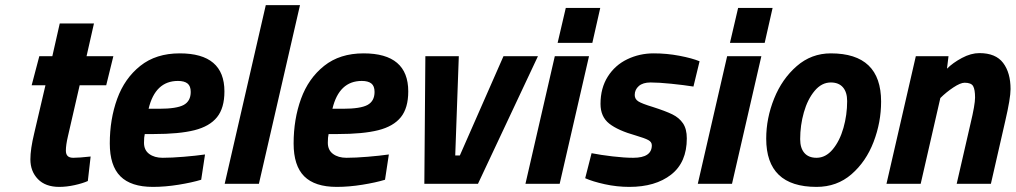

<svg xmlns="http://www.w3.org/2000/svg" viewBox="-20 -720 3978 752"><path d="M99 -96Q99 -136 114 -198L158 -386H104L134 -500H185L214 -628H348L319 -500H424L396 -386H292L246 -186Q238 -152 238 -130Q238 -116 245 -109Q252 -102 267 -102Q290 -102 335 -107L324 -11Q304 -2 272.5 5Q241 12 212 12Q158 12 128.5 -18.5Q99 -49 99 -96Z M410 -158Q410 -253 439 -333Q468 -413 529.5 -462Q591 -511 684 -511Q859 -511 859 -362Q859 -297 830 -261Q801 -225 741.5 -210Q682 -195 582 -195H547Q544 -183 544 -161Q544 -132 564.5 -117Q585 -102 617 -102Q652 -102 700 -106Q748 -110 783 -115L768 -16Q732 -5 679.5 3.5Q627 12 579 12Q493 12 451.5 -29.5Q410 -71 410 -158ZM603 -294Q672 -294 699.5 -309Q727 -324 727 -360Q727 -383 714.5 -393Q702 -403 677 -403Q588 -403 562 -294Z M1021 -700H1155L994 0H860Z M1130 -158Q1130 -253 1159 -333Q1188 -413 1249.5 -462Q1311 -511 1404 -511Q1579 -511 1579 -362Q1579 -297 1550 -261Q1521 -225 1461.5 -210Q1402 -195 1302 -195H1267Q1264 -183 1264 -161Q1264 -132 1284.5 -117Q1305 -102 1337 -102Q1372 -102 1420 -106Q1468 -110 1503 -115L1488 -16Q1452 -5 1399.5 3.5Q1347 12 1299 12Q1213 12 1171.5 -29.5Q1130 -71 1130 -158ZM1323 -294Q1392 -294 1419.5 -309Q1447 -324 1447 -360Q1447 -383 1434.5 -393Q1422 -403 1397 -403Q1308 -403 1282 -294Z M1646 -500H1777L1763 -111H1781L1952 -500H2087L1852 0H1642Z M2196 -689H2331L2300 -552H2164ZM2153 -500H2287L2172 0H2038Z M2272 -22 2297 -120Q2332 -113 2379 -107.5Q2426 -102 2460 -102Q2533 -102 2533 -151Q2533 -164 2519 -171.5Q2505 -179 2471 -189Q2400 -209 2366 -236Q2332 -263 2332 -313Q2332 -375 2360.5 -420Q2389 -465 2437 -488Q2485 -511 2540 -511Q2592 -511 2641.5 -501.5Q2691 -492 2720 -480L2696 -381Q2658 -387 2609 -392Q2560 -397 2528 -397Q2498 -397 2482 -383Q2466 -369 2466 -348Q2466 -332 2480 -323Q2494 -314 2537 -301Q2587 -285 2613.5 -272Q2640 -259 2655 -237Q2670 -215 2670 -178Q2670 -84 2608.5 -36Q2547 12 2445 12Q2396 12 2348.5 1.5Q2301 -9 2272 -22Z M2871 -689H3006L2975 -552H2839ZM2828 -500H2962L2847 0H2713Z M2981 -177Q2981 -257 3012 -334Q3043 -411 3100.5 -461Q3158 -511 3234 -511Q3431 -511 3431 -322Q3431 -241 3401.5 -164Q3372 -87 3315 -37.5Q3258 12 3178 12Q2981 12 2981 -177ZM3298 -324Q3298 -359 3281.5 -378Q3265 -397 3234 -397Q3198 -397 3170.5 -364Q3143 -331 3128.5 -280Q3114 -229 3114 -175Q3114 -140 3130.5 -121Q3147 -102 3178 -102Q3214 -102 3241.5 -135Q3269 -168 3283.5 -219Q3298 -270 3298 -324Z M3567 -500H3695L3689 -451Q3712 -474 3747.5 -493Q3783 -512 3816 -512Q3880 -512 3909 -473.5Q3938 -435 3938 -371Q3938 -335 3917 -245L3861 0H3727L3781 -235Q3799 -310 3799 -338Q3799 -369 3791.5 -382.5Q3784 -396 3758 -396Q3742 -396 3714 -377.5Q3686 -359 3663 -336L3586 0H3452Z"/></svg>

Font: Cairo
Style: Bold Italic
Weight: 700
Italic angle: -13°
Designer: Mohamed Gaber, Accademia di Belle Arti di Urbino and others
Foundry: Kief Type Foundry, Accademia di Belle Arti di Urbino and others
Version: Version 3.011